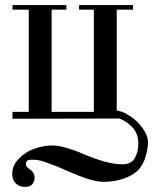

<svg xmlns="http://www.w3.org/2000/svg" viewBox="-20 -458 602 755"><path d="M29 9V-18H93V-420H29V-438H241V-420H183V-18H349V-420H291V-438H503V-420H439V-24L461 -18Q478 -11 496 1.5Q514 14 528.5 30.5Q543 47 552.5 65.5Q562 84 562 102Q562 125 553 156.5Q544 188 525 209Q506 230 468.5 243.5Q431 257 389 257Q362 257 328.5 246.5Q295 236 244 214Q221 203 195 193Q169 183 154 178Q138 173 129 171.5Q120 170 103 170Q82 170 82 186Q82 199 95 206Q116 220 116 240Q116 256 107 266.5Q98 277 78 277Q56 277 42 263Q28 249 28 225Q28 192 55 165Q81 138 117 126Q153 114 185 114Q230 114 314 150Q403 188 462 188Q497 188 510.5 163Q524 138 524 107Q524 71 504.5 47Q485 23 450 8Z"/></svg>

Font: EIisabethische
Style: Book
Weight: 400
Designer: Salychow
Version: Version 1.3